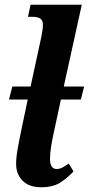

<svg xmlns="http://www.w3.org/2000/svg" viewBox="-20 -780 375 810"><path d="M154 10Q103 10 75.5 -17.5Q48 -45 48 -89Q48 -116 55 -155Q62 -194 73 -246L97 -360H18L32 -415H109L154 -623Q157 -637 159 -651Q161 -665 161 -676Q161 -694 150 -701.5Q139 -709 118 -709H98L109 -760H325L249 -415H335L321 -360H237L205 -212Q199 -184 195 -157Q191 -130 191 -110Q191 -67 219 -67Q231 -67 243 -73Q255 -79 270 -90L290 -57Q269 -33 237 -11.5Q205 10 154 10Z"/></svg>

Font: Noto Serif Condensed
Style: Bold Italic
Weight: 700
Width: 3
Italic angle: -12°
Designer: Monotype Design Team
Foundry: Monotype Imaging Inc.
Version: Version 2.014